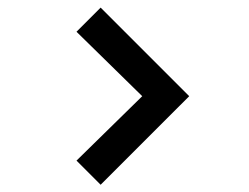

<svg xmlns="http://www.w3.org/2000/svg" viewBox="-20 -574 670 517"><path d="M251 -76.5 489.5 -315 251 -553.5 186 -488.5 363 -315 186 -141.5Z"/></svg>

Font: Eudonet SemiBold
Style: Regular
Weight: 600
Designer: Mikhail Sharanda
Foundry: Mikhail Sharanda
Version: Version 4.503;Glyphs 3.1.2 (3151)